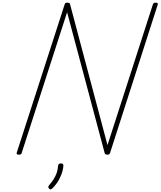

<svg xmlns="http://www.w3.org/2000/svg" viewBox="-20 -1150 1208 1445"><path d="M121 14Q101 14 106 -1L466 -1115Q468 -1123 472 -1126.5Q476 -1130 486 -1130Q495 -1130 500 -1128Q505 -1126 507 -1119L789 -58L1130 -1115Q1133 -1123 1137 -1126.5Q1141 -1130 1152 -1130Q1172 -1130 1167 -1115L809 -1Q807 7 802.5 10.5Q798 14 789 14Q780 14 775 11.5Q770 9 768 3L485 -1058L144 -1Q142 7 137.5 10.5Q133 14 121 14ZM350 270Q344 264 343.5 258.5Q343 253 348 246Q368 223 382.5 200.5Q397 178 406 153.5Q415 129 417 99Q418 88 423.5 84Q429 80 438 80Q448 80 452.5 84Q457 88 457 96Q457 111 450 138.5Q443 166 425.5 199.5Q408 233 375 267Q370 272 363 274.5Q356 277 350 270Z"/></svg>

Font: Playwrite CU Thin
Style: Regular
Weight: 250
Designer: Veronika Burian, José Scaglione
Foundry: TypeTogether
Version: Version 1.002